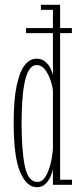

<svg xmlns="http://www.w3.org/2000/svg" viewBox="-20 -770 330 800"><path d="M133.5 10Q91 10 64 -53Q37 -116 37 -259Q37 -356.5 49.8 -415Q62.5 -473.5 83.8 -499.5Q105 -525.5 131.5 -525.5Q153.5 -525.5 167.8 -513.8Q182 -502 189.8 -486.2Q197.5 -470.5 200.5 -457.5V-632H88.5V-653H200.5V-729H150.5V-750H230.5V-653H279.5V-632H230.5V-21H280V0H200.5V-67.5Q199 -54 191.2 -35.8Q183.5 -17.5 169.5 -3.8Q155.5 10 133.5 10ZM136 -12Q156 -12 169.5 -34Q183 -56 190.8 -88Q198.5 -120 200.5 -150V-392.5Q198 -415 189 -439.8Q180 -464.5 166 -481.8Q152 -499 133.5 -499Q113.5 -499 101 -478.2Q88.5 -457.5 81.8 -422.5Q75 -387.5 72.5 -344.2Q70 -301 70 -256.5Q70 -143 83.5 -77.5Q97 -12 136 -12Z"/></svg>

Font: Imbue 50pt Thin
Style: Regular
Weight: 100
Designer: Tyler Finck
Foundry: Etcetera Type Company
Version: Version 1.102; ttfautohint (v1.8.3)